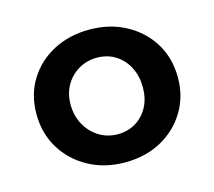

<svg xmlns="http://www.w3.org/2000/svg" viewBox="-72 -514 677 607"><g transform="rotate(-15 267.0 -210.5)"><path d="M268 7Q201 7 148.5 -22Q96 -51 66 -100.5Q36 -150 36 -213Q36 -276 66 -324.5Q96 -373 148 -400.5Q200 -428 266 -428Q333 -428 385.5 -399.5Q438 -371 468 -322Q498 -273 498 -209Q498 -147 468 -98Q438 -49 386.5 -21Q335 7 268 7ZM269 -85Q302 -85 328 -101Q354 -117 368.5 -144.5Q383 -172 383 -208Q383 -244 368.5 -273Q354 -302 327.5 -319Q301 -336 266 -336Q234 -336 207 -320.5Q180 -305 164 -277.5Q148 -250 148 -214Q148 -178 164 -148.5Q180 -119 207.5 -102Q235 -85 269 -85Z"/></g></svg>

Font: Ysabeau
Style: Bold
Weight: 700
Designer: Christian Thalmann (Catharsis Fonts)
Version: Version 2.000;gftools[0.9.27.dev2+g8671c4b]